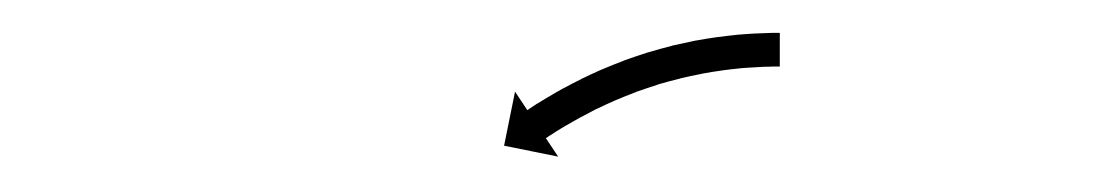

<svg xmlns="http://www.w3.org/2000/svg" viewBox="-20 -529 653 114"><path d="M441.3 -489.5C441.9 -489.5 442.4 -489.5 443 -489.5L443 -509.5C442.4 -509.5 441.8 -509.5 441.2 -509.5C441.2 -509.5 441.2 -509.5 441.2 -509.5C441.2 -509.5 441.2 -509.5 441.2 -509.5C439.5 -509.5 437.8 -509.5 436.2 -509.4C436.2 -509.4 436.2 -509.4 436.1 -509.4C436.1 -509.4 436.1 -509.4 436.1 -509.4C433.5 -509.3 430.9 -509.2 428.3 -509.1C428.3 -509.1 428.3 -509.1 428.3 -509.1C428.3 -509.1 428.2 -509.1 428.2 -509.1C424.9 -508.9 421.5 -508.7 418.2 -508.4C418.2 -508.4 418.2 -508.4 418.1 -508.4C418.1 -508.4 418.1 -508.4 418.1 -508.4C414.1 -508 410.2 -507.5 406.3 -507C406.3 -507 406.2 -507 406.2 -507C406.2 -507 406.1 -507 406.1 -507C401.8 -506.4 397.4 -505.7 393.1 -504.9C393.1 -504.9 393 -504.9 393 -504.9C392.9 -504.9 392.9 -504.9 392.9 -504.9C388.3 -503.9 383.7 -502.9 379.1 -501.9C379.1 -501.9 379 -501.9 379 -501.8C378.9 -501.8 378.9 -501.8 378.9 -501.8C374.2 -500.6 369.5 -499.3 364.8 -497.9C364.8 -497.9 364.8 -497.9 364.8 -497.9C364.7 -497.9 364.7 -497.9 364.7 -497.9C360 -496.4 355.4 -494.8 350.8 -493.2C350.8 -493.2 350.8 -493.2 350.7 -493.2C350.7 -493.1 350.7 -493.1 350.7 -493.1C346.2 -491.4 341.9 -489.7 337.5 -487.8C337.5 -487.8 337.5 -487.8 337.4 -487.8C337.4 -487.8 337.4 -487.8 337.4 -487.8C333.3 -486 329.3 -484.1 325.3 -482.2C325.3 -482.2 325.3 -482.2 325.2 -482.2C325.2 -482.1 325.2 -482.1 325.2 -482.1C321.6 -480.3 318.1 -478.5 314.6 -476.6C314.6 -476.6 314.5 -476.6 314.5 -476.6C314.5 -476.6 314.5 -476.6 314.5 -476.6C311.5 -474.9 308.6 -473.3 305.7 -471.5C305.7 -471.5 305.6 -471.5 305.6 -471.5C305.6 -471.5 305.6 -471.5 305.6 -471.5C303.3 -470.1 301.1 -468.8 298.9 -467.4C298.9 -467.4 298.9 -467.4 298.9 -467.4C298.9 -467.4 298.8 -467.4 298.8 -467.4C297.4 -466.5 296 -465.6 294.6 -464.6L294.6 -464.6L294.6 -464.6C294.1 -464.3 293.6 -464 293.1 -463.6L285.8 -474.6L279.3 -442.5L311.4 -436L304.1 -447C304.6 -447.3 305.1 -447.6 305.6 -447.9L305.6 -447.9L305.5 -447.9C306.9 -448.8 308.2 -449.6 309.6 -450.5C309.6 -450.5 309.6 -450.5 309.6 -450.5C309.5 -450.5 309.5 -450.5 309.5 -450.5C311.6 -451.8 313.8 -453.1 315.9 -454.4C315.9 -454.4 315.9 -454.3 315.8 -454.3C315.8 -454.3 315.8 -454.3 315.8 -454.3C318.6 -455.9 321.4 -457.5 324.2 -459.1C324.2 -459.1 324.1 -459.1 324.1 -459C324.1 -459 324.1 -459 324.1 -459C327.4 -460.8 330.8 -462.6 334.1 -464.3C334.1 -464.3 334.1 -464.2 334.1 -464.2C334 -464.2 334 -464.2 334 -464.2C337.8 -466 341.6 -467.8 345.5 -469.5C345.5 -469.5 345.4 -469.5 345.4 -469.5C345.3 -469.4 345.3 -469.4 345.3 -469.4C349.4 -471.2 353.6 -472.8 357.8 -474.4C357.8 -474.4 357.7 -474.4 357.7 -474.4C357.7 -474.4 357.6 -474.4 357.6 -474.4C362 -475.9 366.3 -477.4 370.7 -478.8C370.7 -478.8 370.7 -478.8 370.6 -478.8C370.6 -478.8 370.5 -478.8 370.5 -478.8C375 -480.1 379.4 -481.3 383.9 -482.4C383.9 -482.4 383.8 -482.4 383.8 -482.4C383.7 -482.4 383.7 -482.4 383.7 -482.4C388 -483.4 392.4 -484.4 396.8 -485.2C396.8 -485.2 396.7 -485.2 396.7 -485.2C396.6 -485.2 396.6 -485.2 396.6 -485.2C400.7 -486 404.8 -486.6 409 -487.2C409 -487.2 408.9 -487.2 408.9 -487.2C408.9 -487.2 408.8 -487.2 408.8 -487.2C412.5 -487.7 416.3 -488.1 420 -488.5C420 -488.5 420 -488.5 419.9 -488.5C419.9 -488.5 419.9 -488.5 419.9 -488.5C423 -488.7 426.2 -489 429.4 -489.1C429.4 -489.1 429.4 -489.1 429.3 -489.1C429.3 -489.1 429.3 -489.1 429.3 -489.1C431.7 -489.3 434.2 -489.4 436.7 -489.4C436.7 -489.4 436.6 -489.4 436.6 -489.4C436.6 -489.4 436.6 -489.4 436.6 -489.4C438.2 -489.5 439.8 -489.5 441.4 -489.5C441.4 -489.5 441.3 -489.5 441.3 -489.5C441.3 -489.5 441.3 -489.5 441.3 -489.5Z"/></svg>

Font: FRB American Cursive Just Arrows Ultra
Style: Bold Italic
Weight: 1000
Italic angle: -25°
Version: Version 2.0;Modular Font Editor K font №1